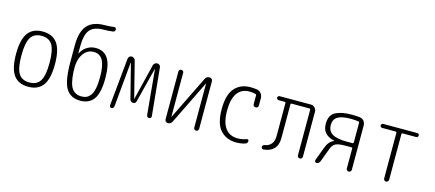

<svg xmlns="http://www.w3.org/2000/svg" viewBox="-54 -1276 4108 1815"><g transform="rotate(15 2000.0 -369.0)"><path d="M355.5 -436Q323.2 -488.3 250 -488.3Q176.8 -488.3 144.5 -436Q112.3 -383.8 112.3 -259.8Q112.3 -135.7 144.5 -84Q176.8 -32.2 250 -32.2Q323.2 -32.2 355.5 -84Q387.7 -135.7 387.7 -259.8Q387.7 -383.8 355.5 -436ZM393.6 -54.7Q346.7 9.8 250 9.8Q153.3 9.8 106.4 -54.7Q59.6 -119.1 59.6 -260.3Q59.6 -401.4 106.4 -465.8Q153.3 -530.3 250 -530.3Q346.7 -530.3 393.6 -465.8Q440.4 -401.4 440.4 -260.3Q440.4 -119.1 393.6 -54.7Z M763.7 -468.8Q699.2 -468.8 660.2 -407.7Q621.1 -346.7 627.9 -236.3Q634.8 -119.1 667.5 -75.7Q700.2 -32.2 758.8 -32.2Q786.1 -32.2 805.7 -40Q825.2 -47.9 844.2 -69.8Q863.3 -91.8 873.5 -138.7Q883.8 -185.5 883.8 -255.9Q883.8 -310.5 876.5 -350.6Q869.1 -390.6 857.9 -412.6Q846.7 -434.6 830.1 -447.8Q813.5 -460.9 797.9 -464.8Q782.2 -468.8 763.7 -468.8ZM758.8 9.8Q663.1 9.8 619.1 -62.5Q575.2 -134.8 575.2 -320.3V-482.4Q575.2 -617.2 629.9 -678.7Q684.6 -740.2 803.7 -740.2Q845.7 -740.2 888.7 -746.1Q896.5 -748 903.8 -742.7Q911.1 -737.3 911.1 -727.5Q911.1 -704.1 888.7 -702.1Q847.7 -696.3 803.7 -696.3Q707 -696.3 667 -648.9Q627 -601.6 627 -484.4V-418Q627 -417 627.9 -417Q629.9 -417 629.9 -418Q651.4 -461.9 689.5 -485.8Q727.5 -509.8 773.4 -509.8Q854.5 -509.8 894.5 -449.7Q934.6 -389.6 934.6 -255.9Q934.6 -113.3 890.6 -51.8Q846.7 9.8 758.8 9.8Z M1043.9 -22.5 1089.8 -490.2Q1091.8 -502.9 1100.6 -511.2Q1109.4 -519.5 1122.1 -519.5Q1134.8 -519.5 1145.5 -511.7Q1156.2 -503.9 1159.2 -491.2L1248 -140.6L1249 -139.6L1250 -140.6L1335.9 -491.2Q1338.9 -503.9 1349.6 -511.7Q1360.4 -519.5 1373 -519.5Q1385.7 -519.5 1395.5 -511.2Q1405.3 -502.9 1406.2 -490.2L1452.1 -23.4Q1453.1 -14.6 1446.8 -7.3Q1440.4 0 1430.7 0Q1420.9 0 1414.1 -6.3Q1407.2 -12.7 1406.2 -23.4L1365.2 -461.9L1364.3 -462.9L1363.3 -461.9L1277.3 -123Q1271.5 -99.6 1247.1 -99.6Q1236.3 -99.6 1227.5 -106.4Q1218.8 -113.3 1215.8 -123L1129.9 -461.9L1128.9 -462.9L1127.9 -461.9L1086.9 -22.5Q1085.9 -13.7 1079.6 -6.8Q1073.2 0 1064 0Q1054.7 0 1048.8 -6.3Q1043 -12.7 1043.9 -22.5Z M1614.3 0Q1602.5 0 1593.8 -8.3Q1585 -16.6 1585 -29.3V-497.1Q1585 -506.8 1591.3 -513.2Q1597.7 -519.5 1607.9 -519.5Q1618.2 -519.5 1625 -513.2Q1631.8 -506.8 1631.8 -497.1V-67.4Q1631.8 -66.4 1632.8 -66.4Q1633.8 -66.4 1633.8 -67.4L1842.8 -494.1Q1855.5 -520.5 1884.8 -519.5Q1896.5 -519.5 1905.8 -511.2Q1915 -502.9 1915 -491.2V-24.4Q1915 -14.6 1908.2 -7.3Q1901.4 0 1891.1 0Q1880.9 0 1874 -6.8Q1867.2 -13.7 1867.2 -24.4V-453.1Q1867.2 -454.1 1866.2 -454.1Q1865.2 -454.1 1865.2 -453.1L1656.2 -26.4Q1643.6 0 1614.3 0Z M2286.1 9.8Q2190.4 9.8 2131.3 -53.2Q2072.3 -116.2 2072.3 -259.8Q2072.3 -402.3 2129.4 -466.3Q2186.5 -530.3 2282.2 -530.3Q2312.5 -530.3 2346.7 -525.4Q2372.1 -521.5 2387.7 -501Q2403.3 -480.5 2403.3 -454.1V-381.8Q2403.3 -372.1 2396 -365.2Q2388.7 -358.4 2377.9 -358.4Q2367.2 -358.4 2359.9 -365.2Q2352.5 -372.1 2352.5 -381.8V-468.8Q2352.5 -477.5 2344.7 -480.5Q2314.5 -488.3 2284.2 -488.3Q2207 -488.3 2166 -430.7Q2125 -373 2125 -259.8Q2125 -145.5 2167.5 -88.4Q2210 -31.2 2288.1 -31.2Q2333 -31.2 2375 -46.9Q2381.8 -49.8 2388.2 -45.9Q2394.5 -42 2394.5 -34.2Q2394.5 -10.7 2374 -3.9Q2332 9.8 2286.1 9.8Z M2551.8 6.8Q2543 7.8 2537.1 1.5Q2531.2 -4.9 2531.2 -13.7Q2531.2 -31.2 2551.8 -36.1Q2592.8 -42 2616.2 -70.3Q2639.6 -98.6 2639.6 -146.5V-470.7Q2639.6 -479.5 2630.9 -480.5H2570.3Q2562.5 -480.5 2556.6 -486.3Q2550.8 -492.2 2550.8 -500Q2550.8 -507.8 2556.2 -513.7Q2561.5 -519.5 2570.3 -519.5H2875Q2898.4 -519.5 2914.6 -502.9Q2930.7 -486.3 2930.7 -462.9V-24.4Q2930.7 -14.6 2924.3 -7.3Q2918 0 2907.2 0Q2896.5 0 2889.2 -6.8Q2881.8 -13.7 2881.8 -24.4V-470.7Q2881.8 -479.5 2873 -480.5H2697.3Q2688.5 -480.5 2688.5 -470.7V-138.7Q2688.5 -72.3 2652.8 -35.2Q2617.2 2 2551.8 6.8Z M3107.4 -381.8Q3107.4 -323.2 3152.3 -295.9Q3197.3 -268.6 3294.9 -268.6H3350.6Q3359.4 -268.6 3360.4 -277.3V-470.7Q3360.4 -478.5 3351.6 -481.4Q3317.4 -487.3 3277.3 -487.3Q3188.5 -487.3 3147.9 -462.4Q3107.4 -437.5 3107.4 -381.8ZM3069.3 0Q3060.5 0 3055.2 -7.3Q3049.8 -14.6 3052.7 -24.4L3101.6 -156.2Q3115.2 -192.4 3133.8 -213.4Q3152.3 -234.4 3178.7 -244.1L3179.7 -245.1Q3179.7 -246.1 3177.7 -246.1Q3122.1 -257.8 3090.3 -290Q3058.6 -322.3 3058.6 -381.8Q3058.6 -425.8 3074.7 -455.6Q3090.8 -485.4 3122.6 -500Q3154.3 -514.6 3190.4 -521Q3226.6 -527.3 3277.3 -527.3Q3318.4 -527.3 3352.5 -523.4Q3377.9 -520.5 3393.6 -502Q3409.2 -483.4 3409.2 -458V-24.4Q3409.2 -14.6 3402.3 -7.3Q3395.5 0 3384.8 0Q3374 0 3367.2 -6.8Q3360.4 -13.7 3360.4 -24.4V-220.7Q3360.4 -228.5 3350.6 -228.5H3294.9Q3224.6 -228.5 3195.8 -213.9Q3167 -199.2 3151.4 -155.3L3102.5 -24.4Q3098.6 -13.7 3089.4 -6.8Q3080.1 0 3069.3 0Z M3583 -480.5Q3575.2 -480.5 3569.3 -486.3Q3563.5 -492.2 3563.5 -500Q3563.5 -507.8 3569.3 -513.7Q3575.2 -519.5 3583 -519.5H3917Q3924.8 -519.5 3930.7 -513.7Q3936.5 -507.8 3936.5 -500Q3936.5 -492.2 3930.7 -486.3Q3924.8 -480.5 3917 -480.5H3783.2Q3774.4 -480.5 3774.4 -471.7V-24.4Q3774.4 -14.6 3767.1 -7.3Q3759.8 0 3750 0Q3740.2 0 3732.9 -6.8Q3725.6 -13.7 3725.6 -24.4V-471.7Q3725.6 -479.5 3716.8 -480.5Z"/></g></svg>

Font: Rounded Mgen+ 1mn light
Style: Regular
Weight: 200
Designer: [Source Han Sans]
Ryoko NISHIZUKA  (kana & ideographs); Paul D. Hunt (Latin, Greek & Cyrillic); Wenlong ZHANG  (bopomofo
Version: Version 1.059.20150602